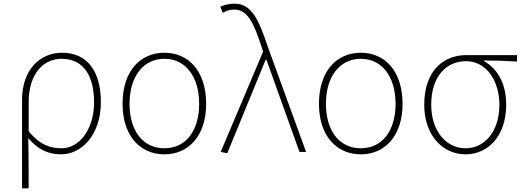

<svg xmlns="http://www.w3.org/2000/svg" viewBox="-20 -827 2847 1045"><path d="M100 198H136C136 92 136 31 134 -75C190 -9 247 13 313 13C423 13 529 -92 529 -271C529 -434 459 -540 317 -540C202 -540 100 -452 100 -283ZM315 -20C258 -20 199 -35 136 -113V-268C136 -435 223 -507 315 -507C441 -507 492 -405 492 -271C492 -124 413 -20 315 -20Z M875 13C1005 13 1102 -86 1102 -262C1102 -441 1005 -540 875 -540C744 -540 647 -441 647 -262C647 -86 744 13 875 13ZM875 -20C758 -20 685 -115 685 -262C685 -408 758 -507 875 -507C991 -507 1064 -408 1064 -262C1064 -115 991 -20 875 -20Z M1217 7 1426 -502H1430L1610 0H1646L1437 -574C1388 -722 1348 -807 1257 -807C1224 -807 1197 -799 1179 -790L1193 -757C1208 -766 1228 -775 1254 -775C1327 -775 1360 -705 1403 -574L1412 -546L1181 0Z M1944 13C2074 13 2171 -86 2171 -262C2171 -441 2074 -540 1944 -540C1813 -540 1716 -441 1716 -262C1716 -86 1813 13 1944 13ZM1944 -20C1827 -20 1754 -115 1754 -262C1754 -408 1827 -507 1944 -507C2060 -507 2133 -408 2133 -262C2133 -115 2060 -20 1944 -20Z M2514 13C2634 13 2735 -84 2735 -257C2735 -371 2689 -452 2615 -494V-498C2676 -498 2733 -496 2794 -492V-527H2517C2397 -527 2289 -445 2289 -257C2289 -84 2395 13 2514 13ZM2514 -20C2409 -20 2327 -113 2327 -257C2327 -413 2411 -494 2516 -494C2632 -494 2698 -381 2698 -257C2698 -113 2619 -20 2514 -20Z"/></svg>

Font: Noto Sans CJK Thin
Style: Regular
Weight: 100
Designer: Ryoko NISHIZUKA (kana & ideographs); Paul D. Hunt (Latin, Greek & Cyrillic); Wenlong ZHANG (bopomofo); Sandoll Communica
Foundry: Adobe Systems Incorporated
Version: Version 1.000;PS 1;hotconv 1.0.78;makeotf.lib2.5.61930